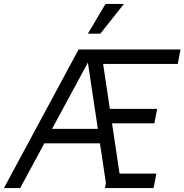

<svg xmlns="http://www.w3.org/2000/svg" viewBox="-49 -950 932 970"><path d="M863 -700 849 -627H472L506 -400H745L731 -327H517L555 -73H741L727 0H481L486 -26L456 -226H175L53 0H-29L348 -700ZM441 -327V-328L395 -634L214 -299H445ZM577 -930 458 -780H395L484 -930Z"/></svg>

Font: MedMera Sans
Style: Italic
Weight: 400
Italic angle: -11°
Designer: Kasper Nordkvist
Foundry: UNCUT.wtf
Version: Version 1.300